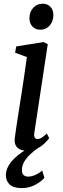

<svg xmlns="http://www.w3.org/2000/svg" viewBox="-20 -784 331 1011"><path d="M124 10Q102.5 10 86.8 3.2Q71 -3.5 63.2 -17.8Q55.5 -32 57.5 -53.5Q59.5 -73 64.8 -107.5Q70 -142 77 -187Q84 -232 92 -282.2Q100 -332.5 107.5 -384.2Q115 -436 121.5 -483.5L59.5 -506.5L65.5 -539.5L209.5 -562.5L231.5 -551.5L161 -86.5Q158 -68.5 163 -60Q168 -51.5 176.5 -51.5Q186.5 -51.5 198 -58Q209.5 -64.5 226.5 -81L239 -56.5Q234 -48.5 218.5 -32.8Q203 -17 179 -3.5Q155 10 124 10ZM192 -627.5Q166.5 -627.5 150.5 -644.8Q134.5 -662 135 -689.5Q135.5 -722.5 155.5 -743.5Q175.5 -764.5 205 -764.5Q230.5 -764.5 245.8 -748Q261 -731.5 261 -706Q261 -671.5 241.5 -649.5Q222 -627.5 192 -627.5ZM93 206.5Q49.5 206 30.2 186.8Q11 167.5 11 139Q11 115.5 22.2 94Q33.5 72.5 52.5 53.2Q71.5 34 95 18Q118.5 2 143 -10.5L165.5 -24L184 -7.5Q159 10 138.8 29Q118.5 48 107 68.5Q95.5 89 95.5 111Q95 128.5 103.8 137.2Q112.5 146 129 146Q145 146 165.2 137.5Q185.5 129 202 114L214 152Q197.5 172 164.8 189.5Q132 207 93 206.5Z"/></svg>

Font: Merriweather 28pt
Style: Italic
Weight: 400
Italic angle: -7.8°
Version: Version 2.101